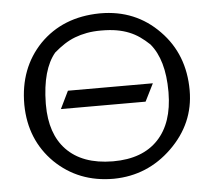

<svg xmlns="http://www.w3.org/2000/svg" viewBox="-50 -748 890 804"><g transform="rotate(-5 394.5 -345.5)"><path d="M397 -693Q398 -693 400 -693Q548 -693 647 -591Q745 -491 745 -339Q745 -200 641 -99Q539 0 398 2Q396 2 395 2Q249 2 150 -94Q52 -191 50 -338Q50 -340 50 -341Q50 -493 145 -592Q242 -691 397 -693ZM140 -338Q140 -334 140 -331Q140 -209 204 -142Q271 -72 398 -71Q400 -71 401 -71Q524 -71 590 -141Q655 -210 656 -337Q656 -339 656 -342Q656 -476 598 -545Q578 -564 558 -578Q538 -592 514.5 -601.5Q491 -611 463 -616Q435 -621 397 -621Q364 -621 337 -616Q310 -611 286.5 -602Q263 -593 241.5 -579Q220 -565 198 -546Q142 -479 140 -338ZM201 -308 237 -382H594L557 -308Z"/></g></svg>

Font: New Athena Unicode
Style: Regular
Weight: 400
Designer: J. Rusten 1997; rev. by R. Hancock 2001, 2002, rev. by D. Mastronarde 2002-2021
Foundry: GreekKeys New Athena Unicode
Version: Version 5.008